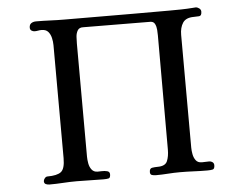

<svg xmlns="http://www.w3.org/2000/svg" viewBox="-52 -801 1104 868"><g transform="rotate(-5 500.0 -367.0)"><path d="M890 -716Q890 -697 878.5 -696Q867 -695 854 -695Q818 -695 804 -673.5Q790 -652 790 -619Q790 -491 790.5 -363Q791 -235 791 -107Q791 -94 794 -77.5Q797 -61 806 -49Q815 -37 833 -37Q841 -37 849.5 -37.5Q858 -38 867 -38Q875 -38 881.5 -33Q888 -28 888 -19Q888 -2 878.5 0Q869 2 855 2Q824 2 793 0.5Q762 -1 731 -1Q703 -1 675.5 1Q648 3 621 3Q612 3 603.5 0.5Q595 -2 595 -13Q595 -30 607 -32Q619 -34 632 -34Q667 -34 676 -55.5Q685 -77 685 -107V-626Q685 -636 684 -651Q683 -666 677 -678Q671 -690 656 -690L353 -692Q334 -693 326.5 -680.5Q319 -668 318 -651.5Q317 -635 317 -621Q317 -493 317.5 -364Q318 -235 318 -107Q318 -94 321 -77Q324 -60 333.5 -48Q343 -36 360 -36Q366 -36 379 -36.5Q392 -37 403.5 -34Q415 -31 415 -19Q415 -3 406.5 -1Q398 1 384 1Q353 1 322.5 0Q292 -1 262 -1Q231 -1 200 1Q169 3 138 3Q129 3 121.5 -0.5Q114 -4 114 -14Q114 -20 119.5 -27Q125 -34 132 -34Q176 -34 194 -48Q212 -62 212 -110Q212 -238 211.5 -366.5Q211 -495 211 -623Q211 -639 207 -656Q203 -673 193 -684.5Q183 -696 163 -696Q155 -696 147.5 -694.5Q140 -693 132 -693Q124 -693 117.5 -697.5Q111 -702 111 -711Q111 -725 120 -731Q129 -737 142 -737Q175 -737 207.5 -735.5Q240 -734 274 -734Q351 -734 428.5 -733.5Q506 -733 584 -733H746Q772 -733 799 -733.5Q826 -734 852 -736Q855 -736 858.5 -736.5Q862 -737 866 -737Q874 -737 882 -731Q890 -725 890 -716Z"/></g></svg>

Font: Kaisei HarunoUmi Medium
Style: Regular
Weight: 500
Designer: Font-Kai, 金井和夫
Foundry: KAZUO KANAI
Version: Version 5.003